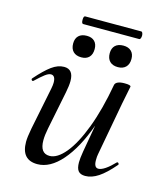

<svg xmlns="http://www.w3.org/2000/svg" viewBox="-98 -688 663 776"><g transform="rotate(15 234.0 -300.5)"><path d="M167 -297 135 -138Q129 -108 129 -87Q129 -32 169 -32Q201 -32 235 -73Q269 -114 298.5 -192Q328 -270 347 -377Q349 -385 359 -389.5Q369 -394 387 -394Q413 -394 413 -387L409 -367Q400 -324 398 -312L357 -89Q355 -80 355 -64Q355 -33 373 -33Q385 -33 402 -44.5Q419 -56 439 -77Q440 -78 442 -78Q445 -78 447 -74.5Q449 -71 447 -69Q412 -28 384 -9.5Q356 9 329 9Q309 9 300 -2Q291 -13 291 -38Q291 -54 296 -84L316 -198Q280 -98 231.5 -42.5Q183 13 130 13Q63 13 63 -63Q63 -82 70 -119L106 -297Q109 -312 109 -322Q109 -352 90 -352Q80 -352 65.5 -341Q51 -330 29 -309Q27 -307 25 -307Q22 -307 20 -310.5Q18 -314 21 -317Q56 -357 82 -376Q108 -395 134 -395Q173 -395 173 -346Q173 -327 167 -297ZM397 -614Q401 -614 403 -609Q405 -604 405 -598Q405 -592 403 -587Q401 -582 397 -582H163Q156 -582 156 -598Q156 -614 163 -614ZM297 -496Q297 -517 309 -528.5Q321 -540 343 -540Q364 -540 376 -528.5Q388 -517 388 -496Q388 -474 376 -462Q364 -450 343 -450Q321 -450 309 -462Q297 -474 297 -496ZM190 -450Q168 -450 156 -462Q144 -474 144 -496Q144 -517 156 -528.5Q168 -540 190 -540Q211 -540 222.5 -528.5Q234 -517 234 -496Q234 -474 222.5 -462Q211 -450 190 -450Z"/></g></svg>

Font: CormorantInfant-MediumItalic
Style: Italic
Weight: 500
Italic angle: -10°
Designer: Christian Thalmann (Catharsis Fonts)
Foundry: Catharsis Fonts
Version: Version 3.303